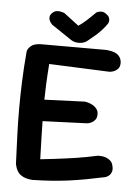

<svg xmlns="http://www.w3.org/2000/svg" viewBox="-57 -879 667 921"><g transform="rotate(5 276.5 -418.5)"><path d="M134 -2Q107 -4 90.5 -12Q74 -20 66 -30.5Q58 -41 54.5 -51.5Q51 -62 49 -70Q46 -142 43.5 -206.5Q41 -271 41 -334.5Q41 -398 43.5 -466Q46 -534 53 -614Q56 -628 71 -640.5Q86 -653 117 -654H431Q431 -654 438.5 -653.5Q446 -653 457.5 -650.5Q469 -648 480 -642.5Q491 -637 498.5 -626Q506 -615 507 -599Q507 -581 499.5 -571.5Q492 -562 482 -557.5Q472 -553 464.5 -552Q457 -551 457 -551L166 -563Q162 -511 160 -465.5Q158 -420 157.5 -378Q157 -336 158 -293.5Q159 -251 160 -204.5Q161 -158 163 -104Q200 -108 229.5 -111.5Q259 -115 284 -118.5Q309 -122 333.5 -125.5Q358 -129 383 -134Q408 -139 437 -145Q437 -145 443.5 -145Q450 -145 459.5 -144Q469 -143 479.5 -138.5Q490 -134 498.5 -126Q507 -118 510 -105Q515 -87 511.5 -75.5Q508 -64 501 -57.5Q494 -51 488 -48.5Q482 -46 482 -46Q435 -36 392.5 -28Q350 -20 308.5 -14.5Q267 -9 224.5 -6Q182 -3 134 -2ZM78 -284 72 -387 351 -398Q351 -398 358 -397Q365 -396 375 -392.5Q385 -389 394.5 -383Q404 -377 411 -367Q418 -357 418 -343Q418 -325 409.5 -315Q401 -305 390.5 -300.5Q380 -296 371.5 -295.5Q363 -295 363 -295ZM256 -690 164 -752Q164 -752 159.5 -757Q155 -762 151 -770Q147 -778 148 -788.5Q149 -799 160 -809Q169 -817 178.5 -818.5Q188 -820 196.5 -818.5Q205 -817 211 -815Q217 -813 217 -813L289 -758Q305 -768 325 -786Q345 -804 370 -829Q370 -829 377 -832Q384 -835 394.5 -835Q405 -835 416 -827Q428 -819 431.5 -811Q435 -803 434.5 -796Q434 -789 432 -784.5Q430 -780 430 -780Q418 -763 404.5 -748Q391 -733 374.5 -719Q358 -705 337 -688Q328 -681 314 -678Q300 -675 285 -677.5Q270 -680 256 -690Z"/></g></svg>

Font: Sour Gummy Medium
Style: Regular
Weight: 500
Designer: Stefie Justprince
Foundry: Eifetstype
Version: Version 1.000